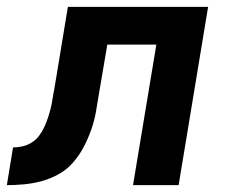

<svg xmlns="http://www.w3.org/2000/svg" viewBox="-56 -540 676 560"><path d="M332 0 400 -410H257L232 -263Q228 -237 223.5 -212Q219 -187 210 -161.5Q201 -136 188.5 -112Q176 -88 158 -67Q140 -46 116 -32.5Q92 -19 66.5 -12Q41 -5 15 -2.5Q-11 0 -36 0L-18 -110Q-5 -110 9 -113Q23 -116 36 -124Q49 -132 58 -144Q67 -156 73 -169Q79 -182 83.5 -195.5Q88 -209 91.5 -222.5Q95 -236 97 -250Q99 -264 102 -278L142 -520H551L465 0Z"/></svg>

Font: Iosevka XBd Ex Obl
Style: Regular
Weight: 800
Width: 7
Italic angle: -9°
Monospace: yes
Designer: Belleve Invis
Foundry: Belleve Invis
Version: Version 32.5.0; ttfautohint (v1.8.4)